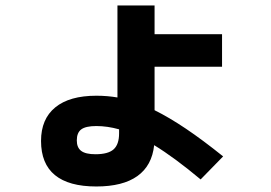

<svg xmlns="http://www.w3.org/2000/svg" viewBox="-20 -635 978 692"><path d="M127.9 -127Q127.9 -206.1 179.2 -248Q230.5 -290 327.1 -290Q366.7 -290 403.3 -283.7V-615.2H537.1V-511.7H780.3V-394.5H537.1V-237.8Q589.4 -211.9 649.7 -171.4Q710 -130.9 784.2 -71.3L703.1 11.7Q608.4 -67.4 535.6 -111.8Q527.8 -38.1 475.3 -0.5Q422.9 37.1 327.1 37.1Q228 37.1 178 -3.9Q127.9 -44.9 127.9 -127ZM324.2 -79.1Q369.6 -79.1 389.4 -96.7Q409.2 -114.3 409.2 -154.3V-168.9Q366.7 -180.7 327.1 -180.7Q289.1 -180.7 272.9 -168.7Q256.8 -156.7 256.8 -128.9Q256.8 -103 272.7 -91.1Q288.6 -79.1 324.2 -79.1Z"/></svg>

Font: Pretendard JP ExtraBold
Style: Regular
Weight: 800
Designer: Base glyphs from Inter by Rasmus Andersson; Hangeul glyphs from Noto Sans CJK(Source Han Sans) by Jang Soo-young and Kan
Foundry: Kil Hyung-jin
Version: Version 1.309